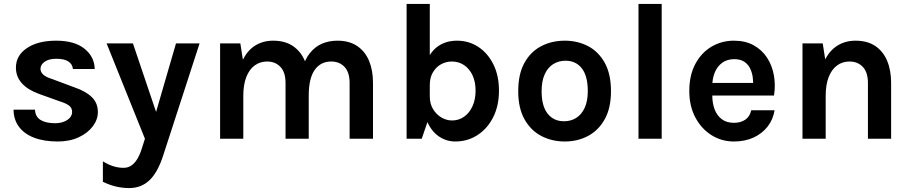

<svg xmlns="http://www.w3.org/2000/svg" viewBox="-20 -706 4634 977"><path d="M274 14Q204 14 153.8 -5.2Q103.5 -24.5 76.5 -60.8Q49.5 -97 49 -148H158Q159.5 -112 186.5 -95.5Q213.5 -79 260 -79Q285.5 -79 305.2 -86.8Q325 -94.5 336 -107.5Q347 -120.5 347 -136Q347 -156.5 332 -168.2Q317 -180 285 -190L179 -228Q122 -248.5 91.5 -282Q61 -315.5 61 -362Q61 -423.5 116.8 -461.2Q172.5 -499 266 -499Q359 -499 409.8 -458.2Q460.5 -417.5 462 -355H351Q349 -379 328.2 -393Q307.5 -407 266 -407Q228.5 -407 207.2 -391.8Q186 -376.5 186 -356Q186 -321.5 245 -304L360 -261Q416 -242 447 -212Q478 -182 478 -136Q478 -97.5 452.2 -63.2Q426.5 -29 380.5 -7.5Q334.5 14 274 14Z M522.5 -485H656.5L785.5 -103H764.5L875.5 -485H995.5L809.5 88Q781 174 739.2 212.5Q697.5 251 637.5 251Q603 251 570.2 243.2Q537.5 235.5 503.5 219V115Q531 132 556.8 140Q582.5 148 608.5 148Q632.5 148 650 135.2Q667.5 122.5 680.5 99.8Q693.5 77 702.5 47L717.5 0Z M1759 0V-284Q1759 -338 1733.2 -365.5Q1707.5 -393 1665 -393Q1611.5 -393 1581.2 -350Q1551 -307 1551 -220H1502Q1502 -296.5 1516.2 -349.8Q1530.5 -403 1556.8 -435.8Q1583 -468.5 1618.5 -483.8Q1654 -499 1697 -499Q1757 -499 1797.2 -472Q1837.5 -445 1857.8 -396.8Q1878 -348.5 1878 -284V0ZM1100 0V-485H1203L1216 -402Q1240 -450.5 1279.5 -474.8Q1319 -499 1370 -499Q1430 -499 1470.2 -472Q1510.5 -445 1530.8 -396.8Q1551 -348.5 1551 -284V0H1433V-284Q1433 -338 1407 -365.5Q1381 -393 1339 -393Q1303.5 -393 1276.2 -373.2Q1249 -353.5 1233.5 -314.5Q1218 -275.5 1218 -217V0Z M2297 14Q2251.5 14 2213.8 -11.5Q2176 -37 2153.5 -87.8Q2131 -138.5 2131 -215H2167Q2167 -178.5 2183.5 -151Q2200 -123.5 2226 -108.2Q2252 -93 2280 -93Q2314.5 -93 2341.5 -112Q2368.5 -131 2384.2 -165.2Q2400 -199.5 2400 -245Q2400 -289.5 2384.5 -322.8Q2369 -356 2341.8 -374.5Q2314.5 -393 2279 -393Q2249.5 -393 2224 -378.8Q2198.5 -364.5 2182.8 -337.8Q2167 -311 2167 -273H2131Q2131 -346.5 2152.2 -397Q2173.5 -447.5 2212.8 -473.2Q2252 -499 2306 -499Q2365 -499 2413.2 -467.8Q2461.5 -436.5 2490.2 -379.2Q2519 -322 2519 -245Q2519 -167 2489.2 -108.8Q2459.5 -50.5 2409 -18.2Q2358.5 14 2297 14ZM2049 0V-686H2167V-120L2126 0Z M2854 14Q2787.5 14 2733.8 -14.5Q2680 -43 2648.5 -99.8Q2617 -156.5 2617 -242Q2617 -329 2648.5 -386Q2680 -443 2733.8 -471Q2787.5 -499 2854 -499Q2919.5 -499 2972.8 -471Q3026 -443 3057.5 -386Q3089 -329 3089 -242Q3089 -156.5 3057.5 -99.8Q3026 -43 2972.8 -14.5Q2919.5 14 2854 14ZM2850 -89Q2885.5 -89 2912.5 -106.2Q2939.5 -123.5 2955.2 -157.5Q2971 -191.5 2971 -242Q2971 -319 2940.8 -358Q2910.5 -397 2858 -397Q2822.5 -397 2795 -379.8Q2767.5 -362.5 2751.8 -328Q2736 -293.5 2736 -242Q2736 -166 2766.8 -127.5Q2797.5 -89 2850 -89Z M3229 0V-686H3347V0Z M3714.5 14Q3652.5 14 3601 -18Q3549.5 -50 3518.5 -108Q3487.5 -166 3487.5 -243Q3487.5 -323 3518.2 -380.5Q3549 -438 3600.5 -468.5Q3652 -499 3714.5 -499Q3772.5 -499 3814.8 -475.8Q3857 -452.5 3883 -412.8Q3909 -373 3918 -323Q3927 -273 3918.5 -220H3581.5V-284H3835L3812 -269Q3813.5 -292.5 3809.8 -316.5Q3806 -340.5 3795.5 -360.5Q3785 -380.5 3765.8 -392.8Q3746.5 -405 3716.5 -405Q3680.5 -405 3655.5 -387Q3630.5 -369 3617.5 -338Q3604.5 -307 3604.5 -268V-221Q3604.5 -180 3616.8 -148.5Q3629 -117 3653.5 -99Q3678 -81 3714.5 -81Q3749 -81 3772.5 -97Q3796 -113 3802.5 -145H3921.5Q3914 -98 3886.2 -62.2Q3858.5 -26.5 3814.8 -6.2Q3771 14 3714.5 14Z M4396.5 0V-284Q4396.5 -338 4370.5 -365.5Q4344.5 -393 4302.5 -393Q4267 -393 4239.8 -373.2Q4212.5 -353.5 4197 -314.5Q4181.5 -275.5 4181.5 -217H4142.5Q4142.5 -311.5 4166 -374.2Q4189.5 -437 4232.5 -468Q4275.5 -499 4333.5 -499Q4393.5 -499 4433.8 -472Q4474 -445 4494.2 -396.8Q4514.5 -348.5 4514.5 -284V0ZM4063.5 0V-485H4166.5L4181.5 -389V0Z"/></svg>

Font: Karla ExtraLight
Style: Bold
Weight: 700
Version: Version 2.001